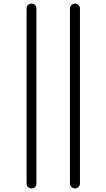

<svg xmlns="http://www.w3.org/2000/svg" viewBox="-20 -852 587 1068"><path d="M127.9 168.9V-804.7Q127.9 -816.4 135.7 -824.2Q143.6 -832 155.3 -832Q167 -832 174.8 -824.2Q182.6 -816.4 182.6 -804.7V168.9Q182.6 180.7 174.8 188.5Q167 196.3 155.3 196.3Q143.6 196.3 135.7 188.5Q127.9 180.7 127.9 168.9ZM369.1 168V-804.7Q369.1 -815.4 377.4 -823.7Q385.7 -832 397 -832Q408.2 -832 416.5 -823.7Q424.8 -815.4 424.8 -804.7V168Q424.8 179.7 416.5 188Q408.2 196.3 397 196.3Q385.7 196.3 377.4 188Q369.1 179.7 369.1 168Z"/></svg>

Font: irohamaru Light
Style: Regular
Weight: 200
Designer: [Source Han Sans]
Ryoko NISHIZUKA  (kana & ideographs); Paul D. Hunt (Latin, Greek & Cyrillic); Wenlong ZHANG  (bopomofo
Version: Version 1.01